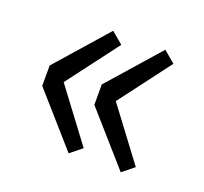

<svg xmlns="http://www.w3.org/2000/svg" viewBox="-76 -526 582 548"><g transform="rotate(20 214.5 -252.0)"><path d="M181.5 -65.9 44.9 -221.1V-282.9L181.5 -438.1L216.9 -408.3L98.8 -252L216.9 -94.4ZM339.8 -65.9 203.2 -221.1V-282.9L339.8 -438.1L375.2 -408.3L257.1 -252L375.2 -94.4Z"/></g></svg>

Font: Source Sans 3
Style: Regular
Weight: 200
Designer: Paul D. Hunt
Foundry: Adobe
Version: Version 3.046;hotconv 1.0.118;makeotfexe 2.5.65603